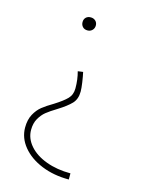

<svg xmlns="http://www.w3.org/2000/svg" viewBox="-104 -526 573 783"><g transform="rotate(15 182.5 -135.0)"><path d="M209 -439Q209 -427 201 -419Q193 -411 181 -411Q168 -411 160.5 -419Q153 -427 153 -439Q153 -451 160.5 -458.5Q168 -466 181 -466Q193 -466 201 -458.5Q209 -451 209 -439ZM219 -163Q219 -131 201 -112Q183 -93 146 -70Q118 -53 102.5 -40.5Q87 -28 75.5 -8Q64 12 64 40Q64 76 90 106Q116 136 162 153Q208 170 265 170V196Q201 196 149.5 175Q98 154 68 117.5Q38 81 38 37Q38 4 50.5 -19Q63 -42 80.5 -56Q98 -70 127 -87Q162 -109 178.5 -126Q195 -143 195 -170Q195 -208 186 -240L208 -243Q212 -225 215.5 -201Q219 -177 219 -163Z"/></g></svg>

Font: Ysabeau Infant Extralight
Style: Regular
Weight: 200
Designer: Christian Thalmann (Catharsis Fonts)
Version: Version 0.003